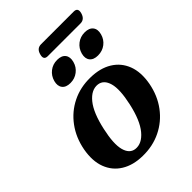

<svg xmlns="http://www.w3.org/2000/svg" viewBox="-228 -890 1010 1010"><g transform="rotate(-45 277.0 -385.0)"><path d="M325 -474.5Q395.5 -473.5 444.2 -443.8Q493 -414 513.8 -360Q534.5 -306 521 -231.5Q507 -157.5 465.8 -102Q424.5 -46.5 363 -16.5Q301.5 13.5 227.5 12Q158 11 109.8 -18.8Q61.5 -48.5 41 -102.5Q20.5 -156.5 34 -231Q48 -305 89 -360.5Q130 -416 190.8 -446Q251.5 -476 325 -474.5ZM226 -41.5Q271.5 -36 310.8 -83.2Q350 -130.5 371.5 -228.5Q392 -321 378.8 -368.5Q365.5 -416 326.5 -421Q281.5 -426 243.2 -379Q205 -332 183.5 -233.5Q163 -141.5 175.5 -94Q188 -46.5 226 -41.5ZM230.5 -528Q198 -528 183.8 -546.5Q169.5 -565 177.5 -595.5Q186 -626.5 210 -645.2Q234 -664 266.5 -664Q299.5 -664 313.8 -645.2Q328 -626.5 319.5 -595.5Q311.5 -565.5 287.2 -546.8Q263 -528 230.5 -528ZM435.5 -528Q403 -528 388.5 -546.5Q374 -565 382 -595.5Q390.5 -626.5 414.8 -645.2Q439 -664 471.5 -664Q504.5 -664 519 -645.2Q533.5 -626.5 525 -595.5Q517 -565.5 492.8 -546.8Q468.5 -528 435.5 -528ZM224.5 -747.5Q233.5 -782 265.5 -782H508Q539.5 -782 530 -747.5Q520 -712.5 489 -712.5H246Q214.5 -712.5 224.5 -747.5Z"/></g></svg>

Font: Fraunces 9pt SemiBold
Style: Italic
Weight: 600
Italic angle: -16°
Version: Version 1.000;[b76b70a41]